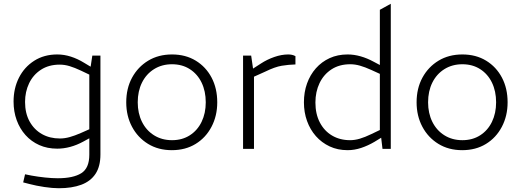

<svg xmlns="http://www.w3.org/2000/svg" viewBox="-20 -790 2766 1019"><path d="M292 209Q259 209 215.5 202.5Q172 196 138 187L103 178L113 135L148 142Q181 148 218.5 152Q256 156 287 156Q368 156 411 129.5Q454 103 454 31V-56L421 -38Q388 -20 353 -10.5Q318 -1 284 -1Q231 -1 188.5 -20Q146 -39 115.5 -73Q85 -107 68.5 -152.5Q52 -198 52 -251Q52 -321 80.5 -377.5Q109 -434 161.5 -467.5Q214 -501 284 -501Q320 -501 356 -489.5Q392 -478 426 -457L461 -436L470 -495H513V30Q513 93 487 132.5Q461 172 411.5 190.5Q362 209 292 209ZM113 -249Q113 -189 137 -145.5Q161 -102 202.5 -78.5Q244 -55 298 -55Q323 -55 350 -62.5Q377 -70 409 -84L454 -104V-394L410 -415Q376 -431 349.5 -439Q323 -447 297 -447Q239 -447 197.5 -420Q156 -393 134.5 -348Q113 -303 113 -249Z M892 7Q820 7 765.5 -26.5Q711 -60 680.5 -117.5Q650 -175 650 -247Q650 -321 681 -378Q712 -435 766.5 -468Q821 -501 893 -501Q965 -501 1019 -468Q1073 -435 1103 -378Q1133 -321 1133 -247Q1133 -175 1102.5 -117Q1072 -59 1018 -26Q964 7 892 7ZM893 -46Q947 -46 987.5 -72Q1028 -98 1050 -143.5Q1072 -189 1072 -247Q1072 -306 1050 -351.5Q1028 -397 987.5 -423Q947 -449 893 -449Q839 -449 797.5 -423Q756 -397 733.5 -351.5Q711 -306 711 -247Q711 -189 733.5 -143.5Q756 -98 797.5 -72Q839 -46 893 -46Z M1270 0V-495H1313L1323 -426L1365 -453Q1397 -474 1435.5 -487.5Q1474 -501 1510 -501Q1520 -501 1529.5 -499Q1539 -497 1548 -492V-448Q1511 -447 1475 -441Q1439 -435 1388 -410L1328 -383V0Z M1825 7Q1772 7 1729.5 -13Q1687 -33 1656.5 -67.5Q1626 -102 1609.5 -148Q1593 -194 1593 -247Q1593 -301 1609.5 -347Q1626 -393 1656.5 -427.5Q1687 -462 1729.5 -481.5Q1772 -501 1825 -501Q1859 -501 1894 -491Q1929 -481 1962 -463L1996 -445V-738L2054 -770V0H2010L2003 -59L1967 -37Q1933 -17 1897 -5Q1861 7 1825 7ZM1654 -246Q1654 -185 1677.5 -140Q1701 -95 1742.5 -70.5Q1784 -46 1838 -46Q1863 -46 1890 -54Q1917 -62 1950 -78L1996 -100V-398L1950 -419Q1917 -434 1890.5 -441.5Q1864 -449 1839 -449Q1781 -449 1739.5 -422Q1698 -395 1676 -349Q1654 -303 1654 -246Z M2433 7Q2361 7 2306.5 -26.5Q2252 -60 2221.5 -117.5Q2191 -175 2191 -247Q2191 -321 2222 -378Q2253 -435 2307.5 -468Q2362 -501 2434 -501Q2506 -501 2560 -468Q2614 -435 2644 -378Q2674 -321 2674 -247Q2674 -175 2643.5 -117Q2613 -59 2559 -26Q2505 7 2433 7ZM2434 -46Q2488 -46 2528.5 -72Q2569 -98 2591 -143.5Q2613 -189 2613 -247Q2613 -306 2591 -351.5Q2569 -397 2528.5 -423Q2488 -449 2434 -449Q2380 -449 2338.5 -423Q2297 -397 2274.5 -351.5Q2252 -306 2252 -247Q2252 -189 2274.5 -143.5Q2297 -98 2338.5 -72Q2380 -46 2434 -46Z"/></svg>

Font: REM Medium ExtraLight
Style: Regular
Weight: 250
Version: Version 1.005;gftools[0.9.28]